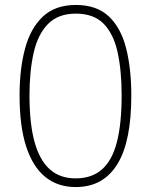

<svg xmlns="http://www.w3.org/2000/svg" viewBox="-20 -745 610 775"><path d="M510 -360Q510 -269 496.5 -200Q483 -131 455 -84.5Q427 -38 385 -14Q343 10 285 10Q213 10 162.5 -31Q112 -72 85.5 -154Q59 -236 59 -360Q59 -466 81 -548.5Q103 -631 153 -678Q203 -725 286 -725Q370 -725 419 -679Q468 -633 489 -550.5Q510 -468 510 -360ZM99 -360Q99 -246 119.5 -172Q140 -98 181 -61.5Q222 -25 285 -25Q351 -25 392 -61.5Q433 -98 452 -172Q471 -246 471 -360Q471 -461 454.5 -535Q438 -609 398 -649.5Q358 -690 286 -690Q215 -690 174 -648.5Q133 -607 116 -532.5Q99 -458 99 -360Z"/></svg>

Font: Noto Sans Hebrew ExtraLight
Style: Regular
Weight: 250
Designer: Monotype Design Team
Foundry: Monotype Imaging Inc.
Version: Version 2.003